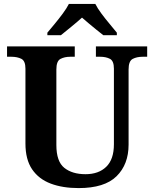

<svg xmlns="http://www.w3.org/2000/svg" viewBox="-20 -951 787 981"><path d="M382 10Q300 10 239 -13Q178 -36 144 -86Q110 -136 110 -218V-600Q110 -640 89 -650.5Q68 -661 38 -661H16V-714H362V-661H339Q310 -661 289 -650Q268 -639 268 -596V-210Q268 -126 308.5 -93.5Q349 -61 417 -61Q484 -61 523 -99Q562 -137 562 -214V-600Q562 -640 541.5 -650.5Q521 -661 492 -661H470V-714H732V-661H709Q679 -661 658 -650Q637 -639 637 -596V-212Q637 -111 575.5 -50.5Q514 10 382 10ZM222 -784Q238 -803 259.5 -829Q281 -855 301 -882Q321 -909 332 -931H467Q478 -909 498 -882Q518 -855 540 -829Q562 -803 577 -784V-771H508Q494 -782 474 -798Q454 -814 434 -831Q414 -848 399 -861Q377 -841 344.5 -814.5Q312 -788 291 -771H222Z"/></svg>

Font: Noto Serif
Style: Bold
Weight: 700
Designer: Monotype Design Team
Foundry: Monotype Imaging Inc.
Version: Version 2.014